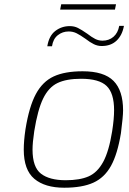

<svg xmlns="http://www.w3.org/2000/svg" viewBox="-20 -871 602 897"><path d="M91 -172Q91 -213 99 -267Q116 -373 147.5 -431.5Q179 -490 231 -514Q283 -538 366 -538Q466 -538 510.5 -493Q555 -448 555 -355Q555 -327 545 -249Q529 -151 498.5 -96Q468 -41 416 -17.5Q364 6 280 6Q190 6 140.5 -35.5Q91 -77 91 -172ZM504 -258Q513 -315 513 -356Q513 -436 478 -469.5Q443 -503 359 -503Q290 -503 248.5 -483Q207 -463 181.5 -410.5Q156 -358 140 -258Q132 -205 132 -172Q132 -90 171.5 -59.5Q211 -29 287 -29Q353 -29 394 -47Q435 -65 462 -114.5Q489 -164 504 -258ZM266 -851H522L517 -826H261ZM306 -749Q327 -749 344 -740.5Q361 -732 387 -714Q409 -697 425 -689Q441 -681 459 -681Q489 -681 510 -699Q531 -717 537 -750H559Q551 -706 524.5 -681Q498 -656 455 -656Q436 -656 418.5 -664.5Q401 -673 379 -690Q355 -707 338 -715.5Q321 -724 301 -724Q272 -724 250 -706.5Q228 -689 223 -655H201Q209 -704 238.5 -726.5Q268 -749 306 -749Z"/></svg>

Font: Exo ExtraLight
Style: Italic
Weight: 275
Italic angle: -9°
Designer: Natanael Gama
Foundry: Natanael Gama
Version: Version 1.500; ttfautohint (v1.6)